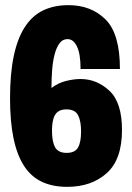

<svg xmlns="http://www.w3.org/2000/svg" viewBox="-20 -716 514 746"><path d="M182 -208Q182 -226 184.5 -241.5Q187 -257 193 -268Q199 -279 210 -285Q221 -291 238 -291Q272 -291 283.5 -268Q295 -245 295 -206Q295 -163 283 -142.5Q271 -122 239 -122Q206 -122 194 -144Q182 -166 182 -208ZM19 -334Q19 -244 32.5 -179Q46 -114 73 -72Q100 -30 142 -10Q184 10 241 10Q335 10 394.5 -43Q454 -96 454 -211Q454 -318 405 -363.5Q356 -409 293 -409Q267 -409 236.5 -401.5Q206 -394 180 -374Q180 -409 182.5 -443Q185 -477 192 -504Q199 -531 211 -547.5Q223 -564 242 -564Q254 -564 263 -557Q272 -550 279 -535.5Q286 -521 289.5 -499.5Q293 -478 293 -448H446Q446 -585 390 -640.5Q334 -696 246 -696Q190 -696 147.5 -675.5Q105 -655 76.5 -611Q48 -567 33.5 -498.5Q19 -430 19 -334Z"/></svg>

Font: Secuela Black
Style: Regular
Weight: 900
Designer: Fernando Haro
Foundry: deFharo
Version: Version 1.704